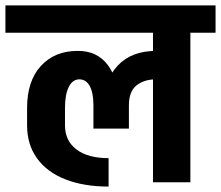

<svg xmlns="http://www.w3.org/2000/svg" viewBox="-45 -673 816 709"><path d="M338 -284Q338 -375 389 -430Q440 -485 531 -485V-380Q487 -380 459 -357.5Q431 -335 431 -284ZM530 -380V-485H570V-380ZM356 16Q265 16 197 -10.5Q129 -37 92 -88Q55 -139 55 -210H195Q195 -153 237.5 -121Q280 -89 356 -89ZM55 -210V-274H195V-210ZM55 -274Q55 -374 106 -429.5Q157 -485 241 -485L248 -380Q223 -380 209 -352Q195 -324 195 -274ZM300 -198V-284H431V-198ZM300 -284Q300 -330 286.5 -355Q273 -380 248 -380L241 -485Q313 -486 353 -433Q393 -380 393 -284ZM-25 -552V-653H570V-552ZM520 0V-639H658V0ZM428 -552V-653H751V-552Z"/></svg>

Font: Akshar Light SemiBold
Style: Regular
Weight: 600
Version: Version 1.100